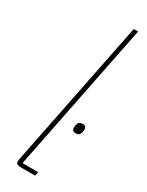

<svg xmlns="http://www.w3.org/2000/svg" viewBox="-198 -773 616 806"><g transform="rotate(30 110.5 -370.0)"><path d="M68 0Q58 0 51.5 -3.5Q45 -7 45 -15Q45 -21 47 -31L189 -740H210L66 -19H142L138 0ZM196 -239Q185 -239 181.5 -244.5Q178 -250 178 -256Q178 -263 180 -271Q182 -279 187 -283.5Q192 -288 203 -288Q214 -288 217.5 -282.5Q221 -277 221 -271Q221 -264 219 -256Q217 -248 212 -243.5Q207 -239 196 -239Z"/></g></svg>

Font: IBM Plex Sans Cond Thin
Style: Italic
Weight: 100
Width: 3
Italic angle: -11°
Designer: Mike Abbink, Paul van der Laan, Pieter van Rosmalen
Foundry: Bold Monday
Version: Version 1.3